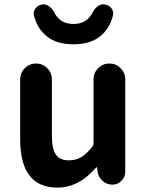

<svg xmlns="http://www.w3.org/2000/svg" viewBox="-20 -853 677 887"><path d="M245.1 13.7Q73.2 13.7 73.2 -210V-486.3Q73.2 -516.6 94.7 -538.1Q116.2 -559.6 146.5 -559.6Q176.8 -559.6 198.2 -538.1Q219.7 -516.6 219.7 -486.3V-228.5Q219.7 -165 238.3 -138.7Q256.8 -112.3 297.9 -112.3Q330.1 -112.3 354.5 -126.5Q378.9 -140.6 406.2 -174.8Q412.1 -181.6 412.1 -191.4V-486.3Q412.1 -516.6 433.6 -538.1Q455.1 -559.6 485.4 -559.6Q515.6 -559.6 537.1 -538.1Q558.6 -516.6 558.6 -486.3V-59.6Q558.6 -35.2 541 -17.6Q523.4 0 499 0Q473.6 0 454.1 -17.1Q434.6 -34.2 430.7 -59.6L428.7 -78.1Q427.7 -80.1 425.8 -80.1Q423.8 -80.1 422.9 -78.1Q343.8 13.7 245.1 13.7ZM319.3 -648.4Q242.2 -648.4 196.8 -684.6Q151.4 -720.7 136.7 -782.2Q135.7 -787.1 135.7 -791Q135.7 -803.7 144.5 -814.5Q155.3 -829.1 173.8 -832Q177.7 -833 181.6 -833Q194.3 -833 206.1 -824.2Q220.7 -814.5 229.5 -797.9Q255.9 -742.2 319.3 -742.2Q382.8 -742.2 409.2 -797.9Q418 -814.5 432.6 -825.2Q444.3 -833 458 -833Q460.9 -833 464.8 -832Q483.4 -829.1 495.1 -814.5Q502.9 -803.7 502.9 -791Q502.9 -787.1 502 -782.2Q487.3 -720.7 441.9 -684.6Q396.5 -648.4 319.3 -648.4Z"/></svg>

Font: Gen Jyuu GothicX Bold
Style: Bold
Weight: 700
Designer: Ryoko NISHIZUKA (kana &amp; ideographs); Paul D. Hunt (Latin, Greek &amp; Cyrillic); Wenlong ZHANG (bopomofo); Sandoll C
Version: Version 1.058.20140828